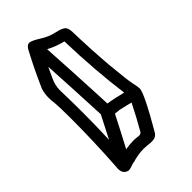

<svg xmlns="http://www.w3.org/2000/svg" viewBox="-28 -303 619 619"><g transform="rotate(45 281.5 6.5)"><path d="M63.5 11.2Q167.5 4.9 271.5 0L324.7 -2.4Q327.1 -18.6 330.6 -34.2Q334 -49.8 337.9 -65.4Q219.7 -49.8 85 -45.9Q78.1 -16.6 63.5 11.2ZM471.7 59.1Q468.3 39.6 468.3 23.4Q468.3 13.2 469.7 4.4Q470.2 1 470.2 -1.5Q470.2 -9.3 464.8 -12.7Q421.9 -37.6 377.4 -59.6L373 -42L366.7 -14.6Q366.7 -11.2 366.2 -6.6Q365.7 -2 364.7 3.4Q418.5 30.8 471.7 59.1ZM411.1 76.7 334 37.1Q185.5 43.9 106 48.8L143.1 65.9Q164.6 75.7 185.1 75.7H189.5Q239.7 74.2 289.6 74.2Q350.6 74.2 411.1 76.7ZM497.1 122.6 484.4 121.6Q378.4 114.7 275.9 114.7Q226.1 114.7 202.6 116.7Q189.9 118.7 178.2 118.7Q157.7 118.7 140.6 112.8Q81.5 86.9 25.4 57.1Q7.8 48.8 7.8 37.1Q7.8 35.6 8.3 33.7Q10.7 23.4 23.9 2.4Q39.6 -22 44.9 -48.3L45.9 -51.8Q48.3 -64.5 54.4 -74.7Q60.5 -85 79.6 -85.9Q158.7 -87.9 237.8 -94.2Q317.9 -101.6 336.7 -106Q355.5 -110.4 364.3 -110.4Q385.3 -110.4 499.5 -43.9Q510.7 -36.6 512.2 -24.4Q512.7 -20.5 512.7 -16.1Q512.7 -7.3 511.2 2Q510.3 9.8 510.3 18.1Q510.3 43.9 519.5 73.7L518.1 70.3L519 74.7Q525.9 93.8 525.9 100.6V102.1Q521.5 122.6 497.1 122.6Z"/></g></svg>

Font: Third Street
Style: Regular
Weight: 400
Designer: GGBotNet
Foundry: GGBotNet
Version: 0.90